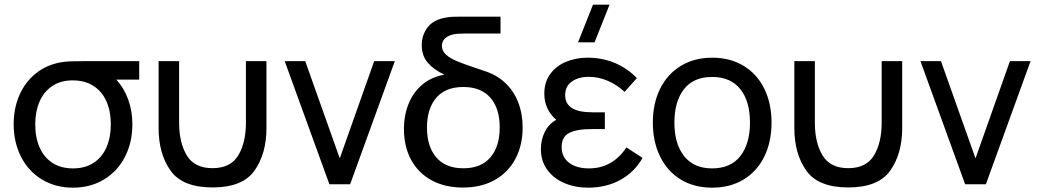

<svg xmlns="http://www.w3.org/2000/svg" viewBox="-20 -808 4560 842"><path d="M590.5 -540V-459H490Q523 -423.5 541.8 -372.8Q560.5 -322 560.5 -263Q560.5 -183.5 528 -120.2Q495.5 -57 436.2 -21Q377 15 300 15Q223 15 163.8 -21Q104.5 -57 72.2 -120.5Q40 -184 40 -263Q40 -333 64.8 -390Q89.5 -447 135.2 -484.5Q181 -522 243 -534Q263.5 -538 289.5 -539Q315.5 -540 360 -540ZM466 -263Q466 -320 446.8 -363.5Q427.5 -407 390 -431.2Q352.5 -455.5 299 -455.5Q245.5 -455.5 208.5 -430.2Q171.5 -405 153 -361.5Q134.5 -318 134.5 -263Q134.5 -205 153.8 -161.2Q173 -117.5 210.2 -93.5Q247.5 -69.5 300 -69.5Q353.5 -69.5 390.8 -94Q428 -118.5 447 -162.2Q466 -206 466 -263Z M675.5 -540H765.5V-269.5Q765.5 -182.5 799.2 -126.5Q833 -70.5 912 -70.5Q991 -70.5 1024.8 -126.5Q1058.5 -182.5 1058.5 -269.5V-540H1148.5V-246.5Q1148.5 -134 1096.2 -60Q1044 14 912 14Q780 14 727.8 -60Q675.5 -134 675.5 -246.5Z M1515.5 0H1424.5L1228.5 -540H1318.5L1470 -113.5L1621 -540H1711.5Z M2272 -248.5Q2272 -171 2240.2 -111.2Q2208.5 -51.5 2149.2 -18.5Q2090 14.5 2010 14.5Q1931.5 14.5 1873 -17.2Q1814.5 -49 1783 -107Q1751.5 -165 1751.5 -241.5Q1751.5 -303.5 1772.5 -354.5Q1793.5 -405.5 1833.5 -438.2Q1873.5 -471 1929 -480.5Q1883 -501.5 1856.2 -532.8Q1829.5 -564 1829.5 -610Q1829.5 -654 1855.2 -688Q1881 -722 1936 -731Q1949.5 -733.5 1962.5 -734.2Q1975.5 -735 1997 -735H2175V-661H2017Q1983.5 -661 1965 -656.5Q1943 -651 1930.5 -638.5Q1918 -626 1918 -606.5Q1918 -584.5 1935.8 -568.5Q1953.5 -552.5 1982 -540.5Q2010.5 -528.5 2064 -510.5Q2070 -508.5 2102 -497.5Q2155.5 -481.5 2193.8 -446.2Q2232 -411 2252 -360.5Q2272 -310 2272 -248.5ZM2171.5 -249.5Q2171.5 -332.5 2130.5 -379.5Q2089.5 -426.5 2012 -426.5Q1933.5 -426.5 1893 -379Q1852.5 -331.5 1852.5 -248.5Q1852.5 -164.5 1893.8 -117.2Q1935 -70 2012 -70Q2090 -70 2130.8 -118Q2171.5 -166 2171.5 -249.5Z M2580.5 -787.5H2653L2587.5 -622.5H2515ZM2798 -115.5Q2762.5 -53.5 2700.8 -19.2Q2639 15 2559.5 15Q2501.5 15 2454.2 -5.5Q2407 -26 2379.5 -64.2Q2352 -102.5 2352 -154Q2352 -195 2369.2 -229.8Q2386.5 -264.5 2419.5 -282.5Q2367 -328 2367 -397.5Q2367 -446.5 2392.2 -482.2Q2417.5 -518 2461 -536.5Q2504.5 -555 2557 -555Q2621 -555 2676 -532Q2731 -509 2773 -465.5L2719 -405Q2688.5 -434.5 2647.2 -452.8Q2606 -471 2562.5 -471Q2517 -471 2487.8 -450.5Q2458.5 -430 2458.5 -390.5Q2458.5 -315.5 2577 -315.5H2632.5V-242H2576.5Q2509 -242 2476 -225Q2443 -208 2443 -163Q2443 -119.5 2475.5 -94.5Q2508 -69.5 2563 -69.5Q2615 -69.5 2656.2 -93Q2697.5 -116.5 2727 -161.5Z M2843 -270.5Q2843 -354.5 2875 -419Q2907 -483.5 2966 -519.2Q3025 -555 3103 -555Q3182.5 -555 3241.5 -519Q3300.5 -483 3332 -418.5Q3363.5 -354 3363.5 -270.5Q3363.5 -186 3331.8 -121.2Q3300 -56.5 3241 -20.8Q3182 15 3103 15Q3023.5 15 2964.8 -21.2Q2906 -57.5 2874.5 -122.2Q2843 -187 2843 -270.5ZM3269 -270.5Q3269 -364 3226.5 -417.2Q3184 -470.5 3103 -470.5Q3021 -470.5 2979.2 -416.5Q2937.5 -362.5 2937.5 -270.5Q2937.5 -177 2980.2 -123.2Q3023 -69.5 3103 -69.5Q3184.5 -69.5 3226.8 -123.8Q3269 -178 3269 -270.5Z M3463.5 -540H3553.5V-269.5Q3553.5 -182.5 3587.2 -126.5Q3621 -70.5 3700 -70.5Q3779 -70.5 3812.8 -126.5Q3846.5 -182.5 3846.5 -269.5V-540H3936.5V-246.5Q3936.5 -134 3884.2 -60Q3832 14 3700 14Q3568 14 3515.8 -60Q3463.5 -134 3463.5 -246.5Z M4303.5 0H4212.5L4016.5 -540H4106.5L4258 -113.5L4409 -540H4499.5Z"/></svg>

Font: CCSD_manrope Medium
Style: Regular
Weight: 500
Designer: Mikhail Sharanda
Foundry: Mikhail Sharanda
Version: Version 4.503